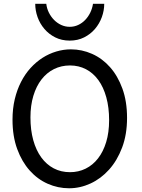

<svg xmlns="http://www.w3.org/2000/svg" viewBox="-20 -987 753 1019"><path d="M654.3 -361.3Q654.3 -273.4 628.2 -204.1Q602.1 -134.8 558.8 -86.7Q515.6 -38.6 460.4 -13.2Q405.3 12.2 346.7 12.2Q287.6 12.2 233.4 -11.7Q179.2 -35.6 137.7 -82Q96.2 -128.4 71.3 -196Q46.4 -263.7 46.4 -351.6Q46.4 -410.2 58.3 -460.4Q70.3 -510.7 91.6 -552.2Q112.8 -593.8 142.1 -626Q171.4 -658.2 205.8 -680.2Q240.2 -702.1 278.6 -713.6Q316.9 -725.1 356.4 -725.1Q414.6 -725.1 468.5 -701.2Q522.5 -677.2 563.7 -630.9Q605 -584.5 629.6 -516.8Q654.3 -449.2 654.3 -361.3ZM559.1 -349.1Q559.1 -416.5 544.2 -470.5Q529.3 -524.4 502 -562Q474.6 -599.6 436.3 -619.6Q397.9 -639.6 351.6 -639.6Q305.2 -639.6 266.6 -620.4Q228 -601.1 200.2 -565.2Q172.4 -529.3 157 -478.3Q141.6 -427.2 141.6 -363.8Q141.6 -296.9 156.5 -243.2Q171.4 -189.5 199 -151.6Q226.6 -113.8 265.1 -93.5Q303.7 -73.2 351.6 -73.2Q396.5 -73.2 434.6 -92Q472.7 -110.8 500.2 -146.2Q527.8 -181.6 543.5 -232.9Q559.1 -284.2 559.1 -349.1ZM533.2 -966.8Q533.2 -931.2 520.5 -896.2Q507.8 -861.3 484.1 -833.5Q460.4 -805.7 426.5 -788.6Q392.6 -771.5 350.1 -771.5Q307.1 -771.5 273.2 -788.6Q239.3 -805.7 215.6 -833.5Q191.9 -861.3 179.4 -896.2Q167 -931.2 167 -966.8H225.6Q228.5 -941.9 239.5 -919.9Q250.5 -897.9 267.1 -881.1Q283.7 -864.3 304.9 -854.5Q326.2 -844.7 350.1 -844.7Q374 -844.7 395 -854.5Q416 -864.3 432.1 -881.1Q448.2 -897.9 459 -919.9Q469.7 -941.9 473.6 -966.8Z"/></svg>

Font: Andika FrenchTight
Style: Regular
Weight: 400
Designer: Victor Gaultney, Annie Olsen, Julie Remington, Don Collingsworth, Eric Hays, Becca Hirsbrunner
Foundry: SIL International
Version: Version 5.000 ; Dig1 Dig4Opn Dig7 LnSpcTght